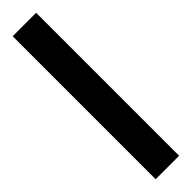

<svg xmlns="http://www.w3.org/2000/svg" viewBox="-352 -784 978 978"><g transform="rotate(-45 136.5 -295.0)"><path d="M52 -810H221V220H52Z"/></g></svg>

Font: Aspekta 1000
Style: Regular
Weight: 1000
Designer: Ivo Dolenc
Version: Version 2.000